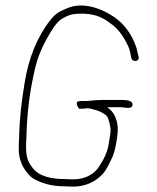

<svg xmlns="http://www.w3.org/2000/svg" viewBox="-20 -686 584 713"><path d="M302 -311H287C281.7 -311 276.7 -310.7 272 -310C256.5 -307.2 271.3 -282 276 -282C282.7 -282 289.7 -282.3 297 -283C298.3 -283 300.3 -283.3 303 -284C307.7 -283.3 311.7 -283 315 -283C318.3 -281.7 322.3 -280.5 327 -279.5C343.6 -275.9 356 -270.5 368 -262C381.8 -255.1 385.7 -235.1 389 -217C392.9 -199.4 389.1 -186.8 386 -167C381.8 -126.7 369.1 -100.9 352 -74C334.6 -42.1 300.1 -20 251 -20C242.3 -20 233 -20.3 223 -21C168.6 -21 123.9 -31.4 100 -64C75.9 -94.1 75 -121.1 78 -176C80.6 -272.9 91 -349.8 110 -431C120 -474 136 -510.9 156 -546C171.3 -572.7 188.7 -603.6 211 -617C230.1 -627.3 241.1 -633.7 270 -635C326.7 -637.5 358.7 -623.6 389 -600C421.2 -578.6 441.4 -546.4 458 -510C463.8 -495.6 464 -485 468 -469C474.2 -453.5 498.5 -457.6 495 -475C489.3 -492.1 489.8 -504.1 482 -521C470.3 -553.2 447.7 -586.2 423.5 -607.5C387.3 -639.4 299 -688.1 226 -654C198.7 -642.3 185.5 -635.3 166 -610C119.1 -551.4 86 -469.5 71.5 -379C60.5 -310.3 53.1 -255.7 51 -177C48.7 -133.2 47.8 -113 58 -84C65.4 -61.9 88.5 -30.2 107 -21C138.1 -4.2 174 6 222 6C232.7 6.7 242.3 7 251 7C301.1 7 336.8 -13.6 361 -39.5C377 -56.7 387.8 -83.5 399 -106C407.8 -129 414.5 -164.9 417 -195C420.1 -239 403.3 -271.1 378 -288H426C442.7 -288 468.9 -278.3 472 -295.5C475.5 -314.8 443.2 -315 426 -315H360C354 -315 347.7 -314.7 341 -314C333.7 -314 325.7 -313.3 317 -312C312.3 -312 307.3 -311.7 302 -311Z"/></svg>

Font: Take Off
Style: Regular, Eh
Weight: 400
Foundry: Cannot Into Space Fonts
Version: Version 0.89